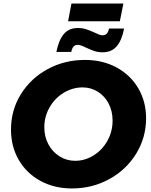

<svg xmlns="http://www.w3.org/2000/svg" viewBox="-20 -1050 851 1083"><path d="M804 -383Q804 -274 748 -183Q692 -92 596 -39.5Q500 13 386 13Q286 13 207.5 -30Q129 -73 85.5 -148.5Q42 -224 42 -319Q42 -429 98 -519Q154 -609 249.5 -660.5Q345 -712 459 -712Q559 -712 637.5 -669.5Q716 -627 760 -552Q804 -477 804 -383ZM230 -332Q230 -279 253 -236Q276 -193 316 -168Q356 -143 404 -143Q459 -143 508 -173.5Q557 -204 586 -256Q615 -308 615 -370Q615 -423 593 -465.5Q571 -508 532 -532.5Q493 -557 446 -557Q390 -557 340 -527Q290 -497 260 -445Q230 -393 230 -332ZM558 -755Q533 -755 512.5 -762Q492 -769 466 -781Q434 -797 420 -797Q403 -797 394.5 -787Q386 -777 382 -757H298Q311 -823 339.5 -857.5Q368 -892 419 -892Q444 -892 464.5 -885.5Q485 -879 514 -866Q526 -860 537.5 -855.5Q549 -851 557 -851Q574 -851 582.5 -860.5Q591 -870 595 -889H680Q667 -822 638 -788.5Q609 -755 558 -755ZM383 -1030H676L656 -930H364Z"/></svg>

Font: Gontserrat
Style: Bold Italic
Weight: 700
Italic angle: -11.3°
Designer: Julieta Ulanovsky
Foundry: Julieta Ulanovsky
Version: Version 6.001